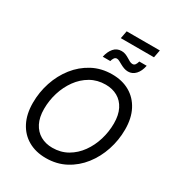

<svg xmlns="http://www.w3.org/2000/svg" viewBox="-241 -1198 1248 1356"><g transform="rotate(30 382.5 -520.5)"><path d="M341.3 9.8Q258.8 9.8 197.3 -25.4Q135.7 -60.5 101.8 -126.2Q67.9 -191.9 67.9 -283.2Q67.9 -369.6 94.7 -450.9Q121.6 -532.2 172.4 -596.7Q223.1 -661.1 294.4 -699.2Q365.7 -737.3 454.1 -737.3Q536.6 -737.3 597.7 -702.1Q658.7 -667 692.6 -601.6Q726.6 -536.1 726.6 -444.8Q726.6 -357.9 699.7 -276.6Q672.9 -195.3 622.3 -130.6Q571.8 -65.9 500.7 -28.1Q429.7 9.8 341.3 9.8ZM344.7 -76.2Q413.1 -76.2 467.3 -107.4Q521.5 -138.7 559.3 -191.4Q597.2 -244.1 616.9 -309.3Q636.7 -374.5 636.7 -442.4Q636.7 -510.7 613 -557.4Q589.4 -604 547.4 -627.7Q505.4 -651.4 450.7 -651.4Q382.3 -651.4 328.1 -620.1Q273.9 -588.9 235.8 -536.1Q197.8 -483.4 177.7 -418.5Q157.7 -353.5 157.7 -285.6Q157.7 -217.3 181.6 -170.7Q205.6 -124 247.8 -100.1Q290 -76.2 344.7 -76.2ZM538.6 -809.6Q520.5 -809.6 504.2 -815.7Q487.8 -821.8 473.6 -829.8Q459.5 -837.9 447.8 -844Q436 -850.1 426.8 -850.1Q413.1 -850.1 405 -837.6Q397 -825.2 394 -811.5H332.5Q341.8 -856.4 366 -884.8Q390.1 -913.1 428.7 -913.1Q447.8 -913.1 462.9 -906.7Q478 -900.4 491 -892.3Q503.9 -884.3 515.6 -877.9Q527.3 -871.6 539.6 -871.6Q552.2 -871.6 559.8 -881.1Q567.4 -890.6 573.2 -911.1H633.3Q624 -863.8 598.9 -836.7Q573.7 -809.6 538.6 -809.6ZM659.7 -1051.3 647.9 -988.8H377.4L389.2 -1051.3Z"/></g></svg>

Font: Adwaita Sans
Style: Italic
Weight: 400
Italic angle: -9.39999°
Designer: Rasmus Andersson
Foundry: rsms
Version: Version 4.001;git-9221beed3